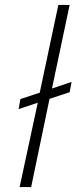

<svg xmlns="http://www.w3.org/2000/svg" viewBox="-20 -763 312 783"><path d="M60 0 134 -344 56 -318 63 -359 142 -385 218 -743H264L192 -402L272 -429L264 -387L182 -360L107 0Z"/></svg>

Font: Saira Expanded ExtraLight
Style: Italic
Weight: 250
Width: 7
Italic angle: -12°
Designer: Hector Gatti with collaboration of the Omnibus-Type team
Foundry: Omnibus-Type
Version: Version 1.101